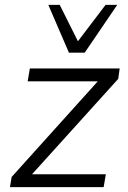

<svg xmlns="http://www.w3.org/2000/svg" viewBox="-20 -771 526 791"><path d="M21 0 28 -42 400 -455 403 -436H94L103 -489H473L467 -446L92 -31L89 -53H416L407 0ZM264 -554 179 -751H226L301 -601L415 -751H463L329 -554Z"/></svg>

Font: Nunito Sans 10pt Light
Style: Italic
Weight: 300
Italic angle: -9°
Designer: Vernon Adams
Foundry: Vernon Adams
Version: Version 3.101;gftools[0.9.27]